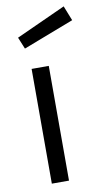

<svg xmlns="http://www.w3.org/2000/svg" viewBox="-85 -782 451 824"><g transform="rotate(-10 140.0 -370.0)"><path d="M59.2 -590.9 38.2 -642 254.3 -740.4 279.9 -675.7ZM72.2 0V-500H147V0Z"/></g></svg>

Font: Titillium Web
Style: Bold
Weight: 700
Designer: Mohamed Gaber, Accademia di Belle Arti di Urbino
Foundry: Kief Type Foundry, Accademia di Belle Arti di Urbino
Version: Version 3.000